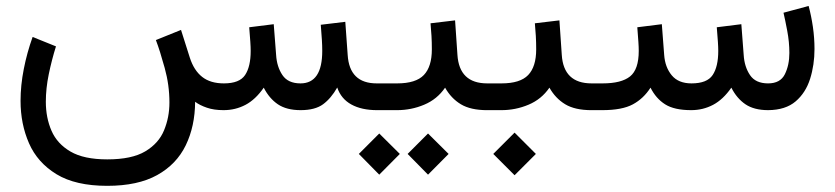

<svg xmlns="http://www.w3.org/2000/svg" viewBox="-20 -366 2775 638"><path d="M336.4 163.6Q418 163.6 462.6 137Q507.3 110.4 525.1 67.1Q543 23.9 543 -25.4Q543 -83.5 527.3 -140.1Q511.7 -196.8 498 -232.9L581.5 -266.6L610.8 -174.3Q624.5 -131.8 651.9 -110.4Q679.2 -88.9 724.1 -88.9Q775.9 -88.9 794.4 -116.7Q813 -144.5 813 -196.8Q813 -209.5 811.8 -227.1Q810.5 -244.6 808.1 -275.4L889.6 -285.6L897.5 -183.6Q899.9 -144 918.5 -116.5Q937 -88.9 978.5 -88.9Q1050.8 -88.9 1050.8 -196.8Q1050.8 -214.4 1049.6 -233.4Q1048.3 -252.4 1045.9 -283.7L1127.4 -293.5L1135.3 -183.6Q1141.1 -88.9 1231.9 -88.9H1246.6V0H1232.9Q1181.6 0 1147.5 -18.8Q1113.3 -37.6 1100.6 -75.2Q1080.1 -39.1 1053.5 -19.5Q1026.9 0 979 0Q932.1 0 903.3 -19.5Q874.5 -39.1 856.4 -74.7Q829.1 -35.2 795.7 -17.6Q762.2 0 723.1 0Q690.9 0 667.5 -8.1Q644 -16.1 628.4 -27.8Q627.9 53.7 597.2 116.9Q566.4 180.2 502.2 215.8Q438 251.5 336.4 251.5Q231 251.5 167.7 212.9Q104.5 174.3 76.4 110.1Q48.3 45.9 48.3 -30.8Q48.3 -82.5 59.1 -137Q69.8 -191.4 88.4 -243.2L166 -211.9Q151.9 -167 142.1 -119.6Q132.3 -72.3 132.3 -27.8Q132.3 24.9 151.1 68.4Q169.9 111.8 214.4 137.7Q258.8 163.6 336.4 163.6Z M1226.1 -88.9H1299.8Q1361.8 -88.9 1388.4 -116.7Q1415 -144.5 1415 -202.1Q1415 -225.6 1413.8 -246.6Q1412.6 -267.6 1410.6 -288.6L1492.2 -298.3L1500 -184.1Q1505.9 -88.9 1599.1 -88.9H1609.4V0H1598.1Q1543.9 0 1511.5 -19.5Q1479 -39.1 1459 -74.7Q1432.6 -36.1 1389.6 -18.1Q1346.7 0 1299.8 0H1226.1ZM1402.3 77.6 1470.7 145.5 1402.3 214.4 1334.5 145.5ZM1240.2 77.6 1308.6 145.5 1240.2 214.4 1172.4 145.5Z M1589.4 -88.9H1646.5Q1708.5 -88.9 1735.1 -116.7Q1761.7 -144.5 1761.7 -202.1Q1761.7 -225.6 1760.5 -246.6Q1759.3 -267.6 1757.3 -288.6L1838.9 -298.3L1846.7 -184.1Q1852.5 -88.9 1945.8 -88.9H1956.1V0H1944.8Q1890.6 0 1858.2 -19.5Q1825.7 -39.1 1805.7 -74.7Q1779.3 -36.1 1736.3 -18.1Q1693.4 0 1646.5 0H1589.4ZM1689.9 74.7 1760.7 145.5 1689.9 216.3 1619.1 145.5Z M2276.9 0Q2220.7 0 2190.2 -19.3Q2159.7 -38.6 2141.6 -74.7Q2118.7 -38.6 2083 -19.3Q2047.4 0 1981.4 0H1936.5V-88.9H1982.4Q2044.9 -88.9 2073.7 -112.1Q2102.5 -135.3 2102.5 -196.8Q2102.5 -209.5 2101.3 -226.8Q2100.1 -244.1 2097.7 -275.4L2179.2 -285.6L2187 -183.6Q2189.9 -142.6 2212.2 -115.7Q2234.4 -88.9 2277.8 -88.9Q2329.6 -88.9 2348.1 -116.7Q2366.7 -144.5 2366.7 -196.8Q2366.7 -209.5 2365.5 -227.1Q2364.3 -244.6 2361.8 -275.4L2443.4 -285.6L2451.2 -183.6Q2453.6 -144 2472.2 -116.5Q2490.7 -88.9 2532.2 -88.9Q2572.8 -88.9 2587.9 -119.1Q2603 -149.4 2603 -189.9Q2603 -226.6 2595.9 -263.7Q2588.9 -300.8 2583.5 -323.7L2667 -346.2Q2675.8 -313.5 2681.2 -276.6Q2686.5 -239.7 2686.5 -203.1Q2686.5 -150.4 2671.9 -104Q2657.2 -57.6 2623.8 -29.1Q2590.3 -0.5 2532.7 0Q2485.8 0 2457 -19.5Q2428.2 -39.1 2410.2 -74.7Q2382.8 -35.2 2349.4 -17.6Q2315.9 0 2276.9 0Z"/></svg>

Font: Vazirmatn UI
Style: Regular
Weight: 400
Designer: Saber Rastikerdar
Foundry: Saber Rastikerdar
Version: Version 33.003